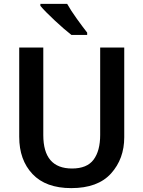

<svg xmlns="http://www.w3.org/2000/svg" viewBox="-20 -959 739 989"><path d="M620 -714H496V-264Q496 -182 462 -136.5Q428 -91 351 -91Q203 -91 203 -263V-714H79V-254Q79 -135 147.5 -62.5Q216 10 347 10Q484 10 552 -65.5Q620 -141 620 -252ZM326 -939H188V-929Q211 -901 262 -853.5Q313 -806 348 -779H429V-791Q407 -819 376 -862Q345 -905 326 -939Z"/></svg>

Font: Noto Sans Display Medium
Style: Regular
Weight: 500
Designer: Monotype Design Team
Foundry: Monotype Imaging Inc.
Version: Version 1.900